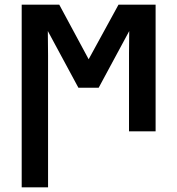

<svg xmlns="http://www.w3.org/2000/svg" viewBox="-20 -563 760 823"><path d="M73 240V-543H234L360 -309L488 -543H647V0H533V-335Q533 -358 533.5 -383Q534 -408 534 -430L403 -187H316L185 -430Q185 -406 185.5 -378.5Q186 -351 186 -326V240Z"/></svg>

Font: Noto Sans SemiCondensed SemiBold
Style: Regular
Weight: 600
Width: 4
Designer: Monotype Design Team
Foundry: Monotype Imaging Inc.
Version: Version 2.013; ttfautohint (v1.8.4.7-5d5b)